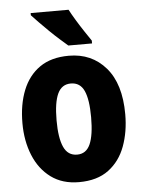

<svg xmlns="http://www.w3.org/2000/svg" viewBox="-54 -810 648 863"><g transform="rotate(-5 269.5 -378.0)"><path d="M501 -276Q501 -197 477 -132Q453 -67 401.5 -28.5Q350 10 268 10Q193 10 141.5 -28Q90 -66 63.5 -131Q37 -196 37 -276Q37 -360 62.5 -424Q88 -488 139.5 -524Q191 -560 271 -560Q374 -560 437.5 -486.5Q501 -413 501 -276ZM191 -275Q191 -196 209.5 -155Q228 -114 270 -114Q311 -114 329 -154.5Q347 -195 347 -276Q347 -356 329 -395.5Q311 -435 269 -435Q228 -435 209.5 -395.5Q191 -356 191 -275ZM288 -766Q299 -745 316 -717Q333 -689 351 -662Q369 -635 380 -619V-606H273Q259 -618 237 -637.5Q215 -657 192 -679.5Q169 -702 149 -722.5Q129 -743 117 -756V-766Z"/></g></svg>

Font: Noto Sans Condensed ExtraBold
Style: Regular
Weight: 800
Width: 3
Designer: Monotype Design Team
Foundry: Monotype Imaging Inc.
Version: Version 2.013; ttfautohint (v1.8.4.7-5d5b)